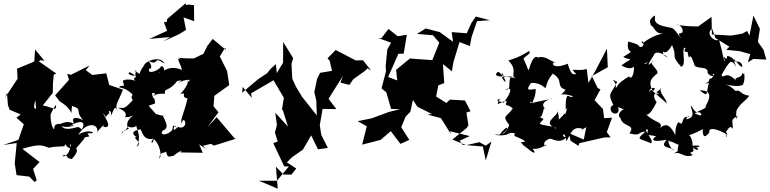

<svg xmlns="http://www.w3.org/2000/svg" viewBox="-33 -881 4650 1160"><path d="M236 -513 179 -582 174 -509 70 -466 73 -405 -2 -292 9 -319 15 -246 25 -218 108 -183 125 -214 66 -170 111 -130 78 -36 -13 -5 68 -17 56 106 67 177 144 186 175 218 189 209 166 138 146 162 206 98 102 18C216 -16 222 -1 263 12C291 5 293 6 367 2C326 11 397 -12 354 -55C367 -32 347 1 393 16C377 -42 447 7 398 -39C398 6 382 68 344 63C370 32 387 108 384 62C362 68 388 80 401 79C459 19 416 7 425 19C403 38 482 -42 478 -51C525 -60 502 -54 496 -76C571 -70 500 -110 440 -66C482 -142 565 -142 555 -79C537 -69 611 -150 591 -115C653 -101 601 -172 588 -198C628 -155 588 -174 629 -197C612 -217 649 -218 635 -176C670 -257 660 -231 689 -194C654 -244 671 -242 710 -339L627 -368L609 -438L525 -428L485 -457L508 -485L395 -429L373 -435L384 -399L300 -305L327 -269C422 -215 391 -156 402 -241C477 -217 404 -218 485 -138C490 -153 382 -201 414 -134C364 -158 339 -130 313 -128C379 -93 449 -138 391 -121C469 -167 493 -136 450 -85C478 -98 441 -113 438 -114C349 -88 348 -111 319 -136C329 -125 294 -144 294 -101C278 -103 266 -191 276 -196C268 -181 292 -234 306 -248C307 -199 289 -240 195 -248C195 -215 156 -209 182 -277C181 -286 181 -228 196 -154L212 -227L286 -320L287 -380L292 -431L308 -436L201 -511L215 -518Z M1193 0 1242 -12 1259 -1 1402 -46 1386 -43 1276 -173 1219 -111 1287 -203 1257 -239 1262 -302 1352 -367 1339 -452 1295 -540 1327 -593 1333 -578 1252 -646 1220 -604 1196 -556 1138 -528C1018 -527 1042 -542 1060 -519C1019 -548 1072 -472 1064 -459C977 -498 941 -427 927 -447C985 -426 950 -506 935 -473C918 -452 851 -427 870 -469C880 -454 892 -490 860 -514C937 -478 884 -549 961 -497C938 -547 846 -515 837 -485C790 -426 834 -424 777 -455C788 -442 797 -483 784 -432C804 -412 720 -430 751 -445C831 -399 750 -425 787 -390C783 -399 718 -408 709 -391C729 -338 697 -378 687 -353C657 -350 710 -366 764 -314C789 -269 791 -307 790 -314C735 -310 777 -253 779 -286C716 -220 723 -228 681 -230C678 -227 747 -208 722 -173C753 -174 741 -173 773 -184C713 -143 741 -99 748 -106C680 -66 714 -98 702 -74C742 -124 694 -48 751 -131C700 -113 821 -89 791 -155C775 -109 831 -76 793 6C836 -23 754 -52 795 -53C779 -57 743 -90 817 -99C840 -41 854 -39 898 -42C882 9 874 -37 897 -40C934 -8 946 61 930 78C930 17 989 62 965 12C979 72 977 69 1016 60C1057 21 1108 20 1096 24C1127 -42 1106 -40 1058 40L1192 42L1170 -9L1213 20ZM904 -256C899 -313 894 -264 885 -317C914 -327 905 -303 877 -292C902 -299 899 -319 963 -314C959 -354 985 -323 1037 -391C1026 -389 1093 -406 1044 -382C1054 -381 1058 -394 1104 -399C1125 -390 1159 -443 1104 -387C1079 -403 1138 -403 1056 -312C1104 -329 1053 -292 1100 -287C1081 -200 1054 -159 1064 -133C1075 -197 1116 -104 1048 -110C1042 -71 1073 -145 1022 -97C1008 -97 1024 -140 1034 -108C1014 -132 1011 -124 1009 -98C977 -56 924 -65 952 -93C1012 -112 924 -203 960 -179L909 -192L865 -242ZM954 -631 1048 -674 1091 -700 1076 -776 1140 -753 1139 -850 1109 -853 1091 -851 1088 -861 977 -766 974 -748 957 -747 977 -695 869 -646 995 -657Z M1959 -513 1973 -453 1901 -441 1883 -405 1866 -325 1878 -273 1881 -184 1792 -296 1754 -359 1731 -410 1734 -385 1728 -495 1738 -530 1678 -627 1677 -502 1639 -439 1634 -494 1604 -467 1580 -438 1527 -403 1430 -321 1433 -356 1488 -290 1484 -317 1623 -398 1620 -395 1682 -290 1670 -216 1675 -218 1707 -116 1630 -200 1640 -126 1628 -80 1645 -26 1618 -16 1684 124 1712 125 1640 211H1531L1645 259L1634 126L1680 174H1728L1757 137L1700 100L1730 70L1797 23L1847 -63L1888 21L1948 13L1908 -66L1899 -125L1916 -223L1999 -222L1952 -284L2026 -402L2039 -424L2024 -382L2078 -368L2101 -402L2171 -452L2188 -468L2209 -455L2160 -517L2116 -516L1995 -579L1946 -529Z M2902 -1 2863 -22 2784 -4 2700 -38 2786 -107 2797 -124 2785 -201 2810 -209 2776 -274 2685 -279 2664 -259 2602 -298 2620 -390 2598 -392 2584 -353 2651 -379 2643 -494 2697 -450 2706 -504 2743 -627 2806 -603 2816 -657 2849 -753 2927 -759 2842 -781 2815 -742 2787 -680 2696 -687 2704 -629 2624 -687 2539 -709 2486 -676 2583 -668 2621 -623 2579 -518 2476 -525 2444 -528 2360 -459 2367 -395 2312 -416 2374 -556 2406 -557 2425 -671 2370 -662 2314 -706 2271 -650 2253 -651 2330 -623 2307 -582 2297 -483 2299 -450 2272 -347 2300 -324 2297 -336 2330 -223 2384 -221 2318 -205 2212 -166 2128 -149 2183 -118 2155 -7 2267 -36 2328 -89 2386 -12 2412 -23 2440 -36 2391 -112 2418 -177 2446 -205 2470 -316 2420 -354 2450 -295 2489 -236 2577 -192 2549 -189 2631 -167 2693 -68 2685 -88 2805 -59 2750 -33H2743L2762 -6L2884 4L2902 88L2936 -26Z M3173 -256C3164 -286 3166 -251 3209 -260C3155 -250 3207 -272 3203 -344C3132 -328 3162 -356 3175 -380C3241 -383 3258 -343 3264 -351C3280 -419 3310 -430 3304 -437C3378 -397 3320 -358 3385 -339C3420 -392 3375 -319 3356 -310C3394 -317 3465 -289 3407 -297C3396 -314 3382 -297 3385 -218C3402 -232 3402 -255 3382 -191C3357 -208 3395 -140 3377 -194C3347 -153 3310 -149 3325 -102C3296 -125 3367 -83 3335 -219C3355 -188 3246 -147 3307 -116C3196 -133 3230 -131 3251 -162C3196 -196 3189 -156 3237 -177C3261 -226 3242 -238 3271 -217C3206 -259 3301 -290 3304 -285L3150 -253ZM3462 0 3467 -16 3616 -50 3627 -51H3656L3633 -83L3665 -170L3617 -167L3610 -222L3559 -276L3595 -341L3578 -349L3540 -427L3541 -420L3639 -475L3634 -587L3564 -453L3522 -380L3512 -464C3471 -453 3456 -461 3426 -459C3470 -397 3456 -480 3445 -432C3437 -438 3421 -412 3397 -496C3298 -455 3293 -511 3325 -503C3288 -513 3259 -548 3217 -533C3207 -543 3185 -543 3162 -459C3155 -455 3154 -478 3133 -519C3117 -535 3182 -552 3164 -573C3127 -552 3120 -542 3038 -515C3102 -454 3043 -421 3085 -408C3045 -416 3024 -422 3070 -398C3077 -394 3036 -430 2999 -414C3029 -358 3032 -400 2986 -441C2976 -461 2930 -412 3011 -420C2995 -470 2973 -399 3080 -423C3016 -425 3070 -330 3020 -340C3061 -359 3062 -329 3009 -260C3000 -268 2946 -269 2988 -285C2945 -217 3014 -284 3028 -269C3015 -230 3032 -258 3065 -226C3029 -171 2996 -187 3043 -127C3033 -88 3005 -67 3002 -76C3042 -91 3048 -148 2984 -66C2929 -76 2970 -55 3027 -67C3041 -78 3089 -88 3074 -60C3162 -25 3141 -23 3114 -22C3163 41 3136 -2 3179 -23C3150 -13 3143 36 3135 -2C3200 60 3208 45 3185 18C3251 24 3289 -34 3260 4C3233 -38 3319 -49 3286 -43C3307 -46 3347 -4 3395 -57C3346 -38 3380 -113 3389 -27C3421 -90 3431 -117 3485 -104C3492 -99 3447 -75 3509 -113L3494 -38L3403 -77L3415 -30Z M3902 -349C3949 -356 3902 -319 3909 -335C3884 -384 3897 -405 3938 -437C3950 -461 3878 -500 3915 -514C3867 -466 3886 -500 3917 -547C3924 -575 3963 -565 4003 -534C3926 -560 4027 -610 3978 -602C3958 -569 3988 -535 4027 -609C4063 -530 4014 -555 4082 -478C4117 -485 4084 -574 4101 -592C4129 -596 4062 -559 4149 -568C4134 -580 4109 -595 4129 -533C4144 -561 4157 -498 4160 -497C4162 -455 4250 -490 4242 -441C4255 -417 4290 -417 4272 -430C4298 -452 4270 -402 4229 -374C4320 -399 4240 -427 4252 -386C4229 -319 4254 -288 4194 -335C4277 -337 4255 -282 4227 -234C4253 -257 4239 -188 4244 -250C4222 -248 4264 -236 4180 -207C4210 -202 4222 -164 4162 -198C4220 -211 4181 -170 4145 -240C4124 -248 4190 -170 4111 -160C4115 -161 4122 -190 4132 -172C4076 -191 4103 -108 4068 -143C4056 -138 4045 -103 4048 -66C4035 -80 4009 -160 3953 -106C3981 -147 3922 -136 3869 -192C3888 -172 3924 -244 3934 -264C3918 -285 3903 -328 3950 -311C3917 -345 3924 -301 3962 -351C3942 -326 3994 -286 3995 -257L3902 -338L3885 -325ZM4355 -580 4435 -572 4500 -554 4485 -504 4519 -525 4597 -521 4580 -580 4546 -628 4558 -707 4519 -787 4495 -666 4481 -694 4453 -678 4384 -666 4268 -673 4266 -779 4185 -721C4078 -722 4091 -730 4054 -730C4083 -741 4110 -678 4075 -680C4066 -680 4066 -673 4084 -647C4037 -705 4040 -717 3997 -715C4020 -716 4007 -715 3979 -722C3896 -742 3935 -781 3921 -787C3883 -758 3894 -747 3901 -726C3922 -722 3924 -663 3988 -683C3959 -674 3922 -674 3846 -618C3836 -660 3876 -599 3836 -597C3816 -603 3848 -608 3762 -630C3746 -538 3823 -594 3732 -537C3783 -509 3801 -543 3721 -486C3771 -455 3801 -470 3807 -497C3821 -469 3777 -447 3879 -507C3870 -482 3825 -498 3794 -516C3808 -425 3776 -396 3768 -420C3684 -368 3708 -367 3686 -348C3701 -387 3635 -418 3696 -386C3653 -301 3634 -323 3680 -233C3688 -267 3681 -253 3658 -236C3644 -185 3721 -178 3701 -234C3664 -235 3692 -148 3699 -235C3818 -189 3729 -208 3766 -224C3711 -228 3694 -179 3715 -169C3730 -108 3810 -134 3770 -75C3843 -57 3812 -82 3867 -86C3807 -33 3825 -49 3901 -15C3919 -37 3863 -76 3863 -122C3821 -112 3888 -114 3863 -180C3815 -100 3866 -94 3882 -99C3873 -50 3880 -73 3931 -57C3907 -43 3891 -17 3995 -37C3941 21 4037 5 4039 29C3999 0 3999 -58 4018 -20C4004 -45 4082 13 4069 -15C4041 87 4100 2 4039 46C4085 32 4096 77 4153 56C4110 28 4175 52 4152 11C4192 -4 4199 48 4152 10C4208 9 4211 -7 4143 0C4162 21 4146 -66 4128 -64C4145 -66 4225 -104 4212 -103C4212 -34 4235 -60 4253 -80C4245 -103 4274 -119 4364 -66C4325 -122 4382 -106 4347 -109C4392 -106 4297 -147 4355 -67C4367 -33 4336 -69 4363 -98C4393 -144 4398 -64 4393 -131C4383 -177 4421 -166 4425 -190C4410 -131 4415 -184 4416 -212C4443 -264 4467 -264 4494 -303C4436 -309 4443 -343 4411 -331C4348 -395 4333 -355 4353 -370C4372 -367 4430 -352 4456 -370C4468 -397 4463 -405 4466 -448C4461 -406 4467 -435 4453 -441C4447 -398 4382 -423 4425 -382C4351 -468 4338 -396 4326 -428C4374 -510 4385 -533 4415 -475C4385 -562 4401 -494 4418 -539C4397 -490 4368 -534 4373 -512C4414 -506 4448 -520 4452 -479C4437 -467 4406 -540 4360 -543C4361 -495 4322 -576 4348 -511C4337 -513 4339 -544 4311 -641C4283 -624 4226 -680 4270 -707L4289 -651L4374 -599Z"/></svg>

Font: Hussar Lance
Style: Regular
Weight: 700
Foundry: Cannot Into Space Fonts, PlusOne Fonts
Version: Version 2.27